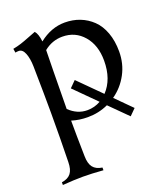

<svg xmlns="http://www.w3.org/2000/svg" viewBox="-142 -596 845 977"><g transform="rotate(-20 280.0 -107.5)"><path d="M319.8 -490.7Q363.8 -490.7 401.4 -476.1Q439 -461.4 468.3 -433.3Q497.6 -405.3 514.2 -360.1Q530.8 -314.9 530.8 -257.8Q530.8 -191.4 501.2 -136.5Q471.7 -81.5 420.9 -45.9L506.3 39.6L473.1 72.8L378.4 -21.5Q326.2 2.4 267.6 2.4Q221.7 2.4 180.7 -10.3V-0.5Q180.7 64.5 183.1 183.1Q183.6 223.6 199.5 243.7Q215.3 263.7 249 268.6V283.2Q185.5 278.3 139.2 278.3Q92.8 278.3 29.3 283.2V268.6Q63 263.7 78.9 243.7Q94.7 223.6 95.2 183.1Q98.1 56.2 98.1 -83Q98.1 -171.9 95.2 -335.9Q94.2 -378.4 83 -406.5Q71.8 -434.6 51.3 -434.6Q41.5 -434.6 32.7 -432.6L29.3 -454.1Q52.7 -458.5 73.2 -465.1Q93.8 -471.7 121.8 -482.9Q149.9 -494.1 161.1 -498Q176.3 -481.9 181.2 -439Q246.6 -490.7 319.8 -490.7ZM268.6 -198.2 386.7 -80.1Q442.9 -139.2 442.9 -240.2Q442.9 -323.7 398.4 -375.5Q354 -427.2 284.2 -427.2Q228.5 -427.2 184.1 -391.1V-388.2L182.1 -278.8Q179.7 -107.4 179.7 -73.7Q223.1 -31.7 276.9 -31.7Q316.4 -31.7 349.6 -50.8L235.4 -165Z"/></g></svg>

Font: Flanker
Style: Regular
Weight: 400
Designer: Flanker
Foundry: Flanker
Version: Version 2.027